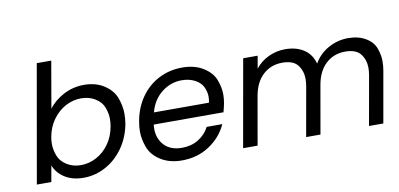

<svg xmlns="http://www.w3.org/2000/svg" viewBox="-71 -959 2467 1188"><g transform="rotate(-10 1163.0 -365.5)"><path d="M247 -446Q283 -495 342.5 -526Q402 -557 471 -557Q545 -557 598 -522Q651 -487 669 -435.5Q687 -384 687 -337Q687 -308 682 -276Q667 -193 621.5 -128Q576 -63 510 -27Q444 9 371 9Q300 9 252 -22Q204 -53 186 -101L168 0H77L207 -740H298ZM589 -276Q593 -300 593 -322Q593 -356 579.5 -393Q566 -430 527.5 -454Q489 -478 438 -478Q388 -478 341.5 -453.5Q295 -429 261 -382.5Q227 -336 216 -275Q212 -252 212 -231Q212 -196 226 -158Q240 -120 278.5 -95.5Q317 -71 367 -71Q418 -71 464.5 -95.5Q511 -120 544.5 -166.5Q578 -213 589 -276Z M1305 -295Q1300 -269 1292 -240H854Q852 -226 852 -213Q852 -151 891 -109.5Q930 -68 1002 -68Q1061 -68 1105.5 -95.5Q1150 -123 1174 -169H1272Q1236 -90 1161 -40.5Q1086 9 988 9Q910 9 855 -26Q800 -61 781 -113Q762 -165 762 -212Q762 -242 768 -275Q783 -360 828 -424Q873 -488 940.5 -522.5Q1008 -557 1088 -557Q1166 -557 1220 -523Q1274 -489 1292 -440.5Q1310 -392 1310 -349Q1310 -323 1305 -295ZM1214 -314Q1218 -334 1218 -351Q1218 -380 1204.5 -410.5Q1191 -441 1155 -460.5Q1119 -480 1071 -480Q1002 -480 945.5 -436Q889 -392 868 -314Z M2130 -558Q2194 -558 2239.5 -531.5Q2285 -505 2300.5 -462.5Q2316 -420 2316 -380Q2316 -353 2311 -323L2254 0H2164L2219 -310Q2223 -334 2223 -355Q2223 -405 2195 -442Q2167 -479 2098 -479Q2027 -479 1977 -433.5Q1927 -388 1912 -302L1859 0H1769L1824 -310Q1828 -334 1828 -355Q1828 -405 1800 -442Q1772 -479 1703 -479Q1632 -479 1582 -433.5Q1532 -388 1517 -302L1464 0H1373L1470 -548H1561L1547 -469Q1581 -512 1630.5 -535Q1680 -558 1735 -558Q1804 -558 1851.5 -527Q1899 -496 1915 -436Q1948 -494 2006.5 -526Q2065 -558 2130 -558Z"/></g></svg>

Font: Fz Poppins
Style: Italic
Weight: 400
Italic angle: -10°
Designer: Ninad Kale (Devanagari), Jonny Pinhorn (Latin)
Foundry: Indian Type Foundry
Version: Vit hóa bi Vntype.Com & FontZin.Com